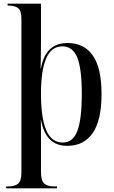

<svg xmlns="http://www.w3.org/2000/svg" viewBox="-20 -780 618 1040"><path d="M13 240V230H23Q61 230 78.5 214.5Q96 199 96 155V-679Q96 -722 78 -736Q60 -750 24 -750H21V-760H202V-559Q202 -531 201.5 -493.5Q201 -456 200 -410H202Q226 -547 346 -547Q436 -547 483 -479Q530 -411 530 -271Q530 -128 482 -59Q434 10 344 10Q227 10 202 -131H201Q202 -106 202 -73.5Q202 -41 202 -12V153Q202 198 219.5 214Q237 230 275 230H289V240ZM320 -8Q375 -8 399 -70.5Q423 -133 423 -273Q423 -410 398 -469.5Q373 -529 318 -529Q258 -529 230 -463.5Q202 -398 202 -272Q202 -141 230.5 -74.5Q259 -8 320 -8Z"/></svg>

Font: Noto Serif Display SemiCondensed Medium
Style: Regular
Weight: 500
Width: 4
Designer: Monotype Design Team
Foundry: Monotype Imaging Inc.
Version: Version 2.009